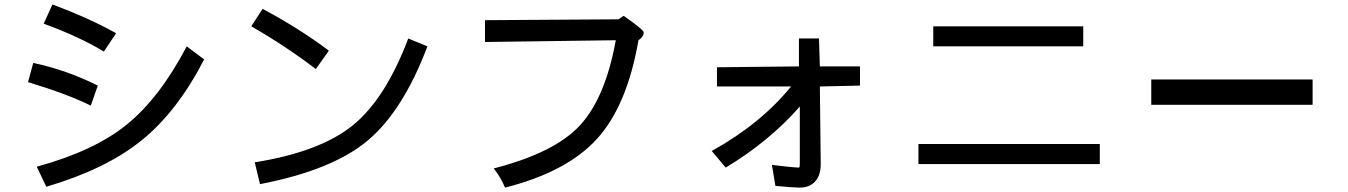

<svg xmlns="http://www.w3.org/2000/svg" viewBox="-20 -774 6040 860"><path d="M500 -625 445.3 -543Q335.9 -609.4 175.8 -668L214.8 -753.9Q382.8 -691.4 500 -625ZM894.5 -507.8Q773.4 -273.4 613.3 -144.5Q453.1 -15.6 187.5 62.5L144.5 -27.3Q402.3 -97.7 548.8 -216.8Q695.3 -335.9 816.4 -566.4ZM418 -390.6 386.7 -300.8Q285.2 -351.6 105.5 -406.2L128.9 -492.2Q277.3 -460.9 418 -390.6Z M1453.1 -546.9 1394.5 -464.8Q1261.7 -566.4 1105.5 -656.2L1156.2 -734.4Q1324.2 -644.5 1453.1 -546.9ZM1894.5 -566.4Q1785.2 -277.3 1627 -144.5Q1468.8 -11.7 1144.5 50.8L1121.1 -46.9Q1414.1 -93.8 1560.5 -212.9Q1707 -332 1808.6 -601.6Z M2839.8 -593.8Q2789.1 -300.8 2654.3 -152.3Q2519.5 -3.9 2242.2 66.4Q2222.7 19.5 2191.4 -19.5Q2464.8 -89.8 2578.1 -212.9Q2691.4 -335.9 2738.3 -593.8L2152.3 -585.9V-683.6L2750 -687.5L2773.4 -703.1Q2863.3 -640.6 2863.3 -628.9Q2863.3 -609.4 2839.8 -593.8Z M3832 -390.6 3652.3 -386.7 3656.2 -39.1Q3656.2 11.7 3630.9 39.1Q3605.5 66.4 3562.5 66.4Q3535.2 66.4 3453.1 58.6L3437.5 -35.2Q3535.2 -23.4 3558.6 -23.4Q3562.5 -23.4 3562.5 -39.1V-296.9Q3425.8 -140.6 3230.5 -23.4L3168 -97.7Q3386.7 -218.8 3523.4 -386.7H3191.4V-472.7L3558.6 -476.6V-601.6H3648.4L3652.3 -476.6H3832Z M4832 -566.4H4160.2V-656.2H4832ZM4906.2 -39.1H4093.8V-128.9H4906.2Z M5859.4 -304.7H5136.7V-418H5859.4Z"/></svg>

Font: WenQuanYi Micro Hei
Style: Regular
Weight: 400
Foundry: Ascender Corporation
Version: Version 0.2.0-beta